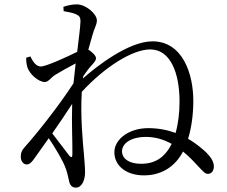

<svg xmlns="http://www.w3.org/2000/svg" viewBox="-20 -808 1040 878"><path d="M233 -466C257 -481 292 -500 326 -518L316 -427C247 -320 138 -185 98 -141C79 -121 75 -109 75 -91C75 -71 87 -56 102 -56C117 -56 127 -69 139 -86L203 -176C233 -132 267 -73 277 -47C286 -25 290 -8 295 16C299 39 309 50 327 50C355 50 369 14 369 -20C369 -42 366 -74 364 -100C359 -155 347 -275 354 -388C458 -501 585 -582 667 -582C761 -582 801 -471 801 -344C801 -293 795 -242 783 -200C748 -213 706 -222 658 -222C568 -222 503 -170 503 -112C503 -48 560 -6 638 -6C725 -6 784 -52 817 -115C848 -90 871 -64 886 -48C908 -25 918 -12 931 -13C948 -13 958 -28 958 -47C958 -69 944 -90 922 -112C905 -127 878 -152 840 -173C856 -225 864 -286 864 -347C864 -471 815 -619 677 -619C569 -619 423 -506 359 -449L361 -460C373 -477 384 -493 396 -506C409 -521 419 -530 419 -542C419 -553 401 -571 384 -581L402 -645C413 -685 423 -694 423 -715C423 -744 373 -788 331 -788C309 -788 289 -783 270 -777L271 -757C294 -753 313 -749 325 -744C342 -736 348 -732 348 -709C347 -681 340 -632 333 -571C289 -549 191 -504 167 -504C148 -504 133 -520 119 -550L100 -544C99 -530 101 -516 105 -501C115 -469 156 -433 185 -433C202 -433 212 -453 233 -466ZM765 -150C734 -89 691 -59 625 -59C568 -59 538 -84 538 -116C538 -154 582 -182 647 -182C692 -182 731 -169 765 -150ZM310 -333C307 -243 312 -151 311 -103C311 -87 306 -86 297 -96L219 -198C251 -244 283 -291 310 -333Z"/></svg>

Font: Harano Aji Mincho K1
Style: Regular
Weight: 400
Foundry: Masamichi Hosoda
Version: HaranoAjiMinchoK1-Regular version 20230610;ttx 4.39.4